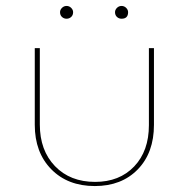

<svg xmlns="http://www.w3.org/2000/svg" viewBox="-20 -621 635 646"><path d="M182 -580Q182 -588 188.5 -594.5Q195 -601 204 -601Q213 -601 219.5 -594.5Q226 -588 226 -580Q226 -570 219.5 -564Q213 -558 204 -558Q195 -558 188.5 -564Q182 -570 182 -580ZM389 -558Q380 -558 373.5 -564Q367 -570 367 -580Q367 -588 373.5 -594.5Q380 -601 389 -601Q398 -601 404.5 -594.5Q411 -588 411 -580Q411 -558 389 -558ZM299 5Q208 5 152.5 -51.5Q97 -108 97 -201V-459H114V-202Q114 -115 165 -62Q216 -9 300 -9Q382 -9 431.5 -61Q481 -113 481 -200V-459H498V-201Q498 -107 443.5 -51Q389 5 299 5Z"/></svg>

Font: EauTestSC Thin
Style: Regular
Weight: 250
Designer: Christian Thalmann (Catharsis Fonts)
Version: Version 0.001;PS 000.001;hotconv 1.0.88;makeotf.lib2.5.64775